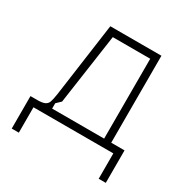

<svg xmlns="http://www.w3.org/2000/svg" viewBox="-155 -662 911 937"><g transform="rotate(30 300.0 -193.5)"><path d="M35 143V-40H74Q102 -40 115.5 -46.5Q129 -53 134 -67Q139 -81 144 -113L202 -530H490V-40H565V143H525V0H75V143ZM450 -40V-490H239L182 -94L157 -70V-40Z"/></g></svg>

Font: Fliege Mono Thin
Style: Regular
Weight: 100
Version: Version 0.020;Glyphs 3.3 (3306)